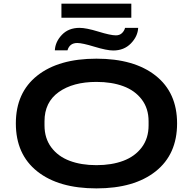

<svg xmlns="http://www.w3.org/2000/svg" viewBox="-20 -1021 1058 1053"><path d="M316.9 -923.8V-1001H700.2V-923.8ZM280.8 -745.1Q283.2 -792 319.6 -830.1Q356 -868.2 416 -868.2Q452.6 -868.2 519.5 -847.7Q586.4 -827.1 615.2 -827.1Q635.7 -827.1 648.4 -838.9Q661.1 -850.6 666 -868.2H737.8Q735.4 -821.3 697.8 -782.7Q660.2 -744.1 601.1 -744.1Q565.9 -744.1 498.5 -764.6Q431.2 -785.2 403.8 -785.2Q361.8 -785.2 350.1 -745.1ZM66.9 -344.2Q66.9 -513.2 184.3 -606.2Q301.8 -699.2 508.8 -699.2Q715.8 -699.2 833.5 -606.2Q951.2 -513.2 951.2 -344.2Q951.2 -174.3 833.5 -81.1Q715.8 12.2 508.8 12.2Q301.8 12.2 184.3 -81.1Q66.9 -174.3 66.9 -344.2ZM508.8 -115.2Q592.8 -115.2 656.5 -139.2Q720.2 -163.1 757.6 -212.9Q794.9 -262.7 794.9 -333V-356Q794.9 -426.3 757.3 -475.6Q719.7 -524.9 656.2 -548.3Q592.8 -571.8 508.8 -571.8Q380.4 -571.8 302.2 -516.1Q224.1 -460.4 224.1 -356V-333Q224.1 -262.7 261.2 -212.9Q298.3 -163.1 361.8 -139.2Q425.3 -115.2 508.8 -115.2Z"/></svg>

Font: Archivo Expanded SemiBold
Style: Regular
Weight: 600
Width: 7
Designer: Hector Gatti
Foundry: Omnibus-Type
Version: Version 2.001